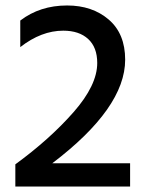

<svg xmlns="http://www.w3.org/2000/svg" viewBox="-20 -681 536 701"><path d="M455 0H36V-81Q162 -173 248.5 -271.5Q335 -370 335 -451Q335 -508 302 -538.5Q269 -569 211 -569Q131 -569 54 -509V-606Q126 -661 225 -661Q317 -661 377 -609.5Q437 -558 437 -463Q437 -287 171 -85H455Z"/></svg>

Font: Hind Siliguri Medium
Style: Regular
Weight: 500
Designer: Jyotish Sonowal
Foundry: Indian Type Foundry
Version: Version 1.001;PS 1.0;hotconv 1.0.86;makeotf.lib2.5.63406; tt